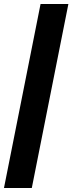

<svg xmlns="http://www.w3.org/2000/svg" viewBox="-20 -828 365 968"><path d="M0 120 184.5 -808H324.8L140.3 120Z"/></svg>

Font: Encode Sans SC Condensed Thin
Style: Regular
Weight: 100
Width: 3
Designer: Multiple Designers
Foundry: Impallari Type
Version: Version 3.002